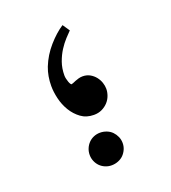

<svg xmlns="http://www.w3.org/2000/svg" viewBox="-110 -587 659 740"><g transform="rotate(-20 219.0 -217.5)"><path d="M304.2 -215.8Q304.2 -202.1 299.1 -188Q293.9 -173.8 283.7 -162.6Q273.4 -151.4 258.8 -144.3Q244.1 -137.2 225.6 -137.2Q194.8 -137.2 172.9 -153.3Q150.9 -169.4 136.2 -193.6Q121.6 -217.8 115 -245.8Q108.4 -273.9 108.4 -297.9Q108.4 -338.4 121.6 -373Q138.2 -415 168.5 -449.5Q198.7 -483.9 229.5 -503.9L249 -475.1Q240.2 -466.3 226.6 -451.7Q212.9 -437 200.2 -417.2Q187.5 -397.5 178.7 -372.8Q169.9 -348.1 169.9 -318.8Q169.9 -312.5 171.6 -305.2Q173.3 -297.9 175.5 -291.7Q177.7 -285.6 180.2 -281.7Q182.6 -277.8 184.6 -277.8Q186.5 -277.8 191.7 -280Q196.8 -282.2 203.4 -284.9Q210 -287.6 218 -289.8Q226.1 -292 234.4 -292Q251 -292 264.2 -284.7Q277.3 -277.3 286.4 -265.9Q295.4 -254.4 299.8 -241.2Q304.2 -228 304.2 -215.8ZM292 2.4Q292 16.1 286.6 28.3Q281.2 40.5 272.2 49.6Q263.2 58.6 250.2 63.7Q237.3 68.8 223.1 68.8Q209.5 68.8 197.3 63.7Q185.1 58.6 176 49.6Q167 40.5 161.9 28.3Q156.7 16.1 156.7 2.4Q156.7 -11.7 161.9 -23.9Q167 -36.1 176 -45.4Q185.1 -54.7 197.3 -59.8Q209.5 -64.9 223.1 -64.9Q237.3 -64.9 250.2 -59.8Q263.2 -54.7 272.2 -45.4Q281.2 -36.1 286.6 -23.9Q292 -11.7 292 2.4Z"/></g></svg>

Font: Accordance
Style: Bold-Italic
Weight: 700
Italic angle: -11°
Version: Version 1.2 (build January 31, 2020) Miklal Software Solutio